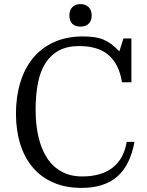

<svg xmlns="http://www.w3.org/2000/svg" viewBox="-20 -908 717 938"><path d="M367 -683Q460 -683 511 -638.5Q562 -594 576 -506H622V-720H583L563 -657Q543 -678 524.5 -692Q506 -706 485.5 -714.5Q465 -723 440.5 -726.5Q416 -730 385 -730Q305 -730 243.5 -702Q182 -674 141 -624Q100 -574 79 -504.5Q58 -435 58 -353Q58 -271 79 -204Q100 -137 140.5 -89.5Q181 -42 241 -16Q301 10 378 10Q489 10 552.5 -45Q616 -100 637 -215H599Q585 -131 529.5 -88.5Q474 -46 382 -46Q324 -46 281 -69.5Q238 -93 210 -136Q182 -179 168 -239Q154 -299 154 -372Q154 -443 165 -500.5Q176 -558 201.5 -598.5Q227 -639 267.5 -661Q308 -683 367 -683ZM319 -832Q319 -806 333 -792Q347 -778 373 -778Q399 -778 413.5 -792.5Q428 -807 428 -832Q428 -858 413 -873Q398 -888 373 -888Q348 -888 333.5 -873Q319 -858 319 -832Z"/></svg>

Font: GradeGX
Style: Regular
Weight: 100
Width: 1
Designer: Adam Twardoch
Foundry: Adam Twardoch
Version: Version 2.002; DEVELOPMENT